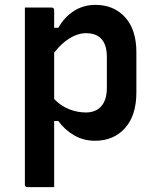

<svg xmlns="http://www.w3.org/2000/svg" viewBox="-20 -567 640 787"><path d="M82 -536H191Q202 -536 202 -525V-453H219Q244 -497 283 -522Q322 -547 371 -547Q447 -547 493 -496Q539 -445 539 -353V-188Q539 -94 492.5 -42Q446 10 369 10Q323 10 284.5 -12Q246 -34 219 -71H202V200H93Q82 200 82 189ZM332 -431Q300 -431 266 -410.5Q232 -390 202 -351V-161Q229 -133 263 -119.5Q297 -106 332 -106Q373 -106 395.5 -132Q418 -158 418 -207V-333Q418 -385 394 -409Q373 -431 332 -431Z"/></svg>

Font: Recursive Mn Lnr St SmB
Style: Regular
Weight: 600
Monospace: yes
Version: Version 1.079;hotconv 1.0.112;makeotfexe 2.5.65598; ttfautoh